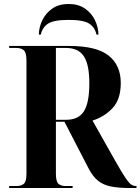

<svg xmlns="http://www.w3.org/2000/svg" viewBox="-20 -945 706 965"><path d="M26 0V-10H63Q86 -10 99.5 -21Q113 -32 113 -72V-641Q113 -681 99.5 -692.5Q86 -704 63 -704H26V-714H328Q465 -714 526 -665.5Q587 -617 587 -528Q587 -446 546 -402Q505 -358 445 -339L555 -144Q590 -82 609 -53.5Q628 -25 639.5 -17.5Q651 -10 664 -10H666V0H634Q577 0 538.5 -7.5Q500 -15 473.5 -36Q447 -57 426 -97L304 -333H261V-72Q261 -32 274 -21Q287 -10 310 -10H345V0ZM313 -343Q375 -343 402 -386Q429 -429 429 -526Q429 -620 401.5 -662Q374 -704 312 -704H261V-343ZM175 -771Q176 -809 193 -844Q210 -879 243 -902Q276 -925 325 -925Q374 -925 407 -902Q440 -879 457 -844Q474 -809 475 -771H465Q457 -808 428 -826.5Q399 -845 325 -845Q251 -845 222 -826.5Q193 -808 185 -771Z"/></svg>

Font: Noto Serif Display SemiCondensed
Style: Bold
Weight: 700
Width: 4
Designer: Monotype Design Team
Foundry: Monotype Imaging Inc.
Version: Version 2.009